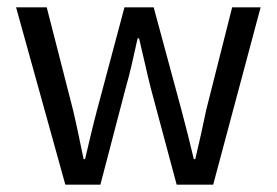

<svg xmlns="http://www.w3.org/2000/svg" viewBox="-20 -506 758 526"><path d="M159 0 24 -486H108L180 -205Q188 -171 195 -137.5Q202 -104 209 -70H213Q221 -104 229 -137.5Q237 -171 246 -205L321 -486H401L477 -205Q486 -171 494.5 -137.5Q503 -104 511 -70H515Q523 -104 530.5 -137.5Q538 -171 545 -205L616 -486H694L564 0H464L394 -261Q385 -296 377.5 -330Q370 -364 361 -401H357Q349 -364 341 -329.5Q333 -295 323 -260L255 0Z"/></svg>

Font: .
Style: 
Weight: 400
Designer: Paul D. Hunt, Dalton Maag
Foundry: Dalton Maag Ltd
Version: Version 1.200